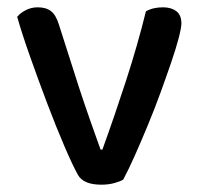

<svg xmlns="http://www.w3.org/2000/svg" viewBox="-20 -498 549 525"><path d="M426 -478Q448 -478 462 -467.5Q476 -457 476 -434Q476 -422 468.5 -393.5Q461 -365 448 -327Q435 -289 419 -245Q403 -201 385 -157.5Q367 -114 349.5 -74.5Q332 -35 317 -7Q309 -2 293 2.5Q277 7 257 7Q208 7 193 -20Q179 -45 156 -98.5Q133 -152 109 -215.5Q85 -279 62.5 -342.5Q40 -406 27 -452Q36 -463 51 -470.5Q66 -478 83 -478Q106 -478 119.5 -467.5Q133 -457 141 -431L196 -259Q202 -240 210 -217Q218 -194 226 -170.5Q234 -147 242 -125.5Q250 -104 255 -89H260Q294 -183 325 -278.5Q356 -374 379 -467Q398 -478 426 -478Z"/></svg>

Font: Baloo Tammudu 2 Medium
Style: Regular
Weight: 500
Designer: Maithili Shingre, Omkar Shende and Ek Type
Foundry: Ek Type
Version: Version 1.640;hotconv 1.0.111;makeotfexe 2.5.65597; ttfautoh